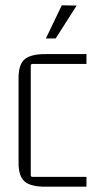

<svg xmlns="http://www.w3.org/2000/svg" viewBox="-20 -699 364 724"><path d="M153 -554 213 -679 269 -678 190 -554ZM306 5H150Q96 5 73 -14.5Q50 -34 50 -85V-405Q50 -456 73 -475.5Q96 -495 150 -495H306V-458H103Q96 -458 96 -451V-39Q96 -32 103 -32H306Z"/></svg>

Font: Gemunu Libre ExtraLight
Style: Regular
Weight: 200
Designer: Puspanada Ekanayake, Sola Matas, Pathum Egodawatta, Kosala Senevirathne
Foundry: mooniak
Version: Version 1.100